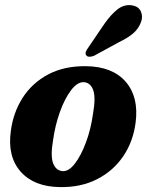

<svg xmlns="http://www.w3.org/2000/svg" viewBox="-20 -732 584 763"><path d="M322 -469Q427.5 -467.5 479.8 -406.8Q532 -346 519 -245.5Q509.5 -170 470 -111.5Q430.5 -53 366 -20Q301.5 13 217.5 11.5Q115 10 62 -50Q9 -110 23 -211Q32.5 -285 70.2 -343.8Q108 -402.5 171.5 -436.2Q235 -470 322 -469ZM228.5 -52Q253 -50 277.5 -81.8Q302 -113.5 321.5 -165.8Q341 -218 349.5 -279Q361 -344 350.5 -373.5Q340 -403 314 -405.5Q288 -407 262.8 -374Q237.5 -341 218.2 -287.5Q199 -234 191 -175.5Q180 -112 191.2 -83Q202.5 -54 228.5 -52ZM395 -637.5Q420.5 -674 446.5 -694.5Q472.5 -715 503 -711Q531 -707 540 -686Q549 -665 539.5 -642Q529.5 -616.5 508.5 -598.8Q487.5 -581 453 -564.5L354 -510.5Q344.5 -506.5 335.5 -506.5Q326.5 -506.5 322.5 -512.5Q318 -519 321.5 -527Q325 -535 331.5 -544Z"/></svg>

Font: Fraunces 72pt Soft
Style: Bold Italic
Weight: 700
Italic angle: -16°
Version: Version 1.000;[b76b70a41]